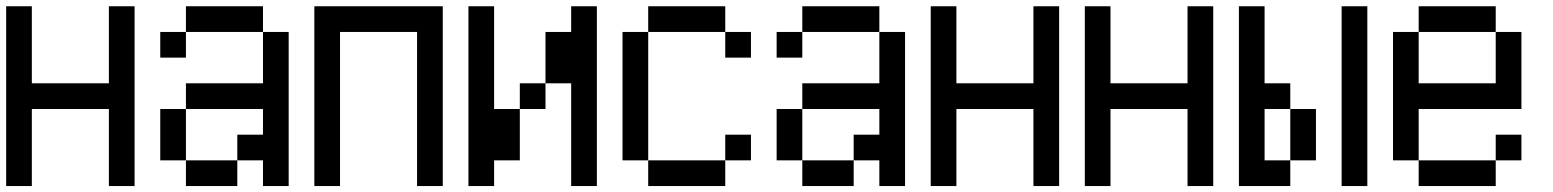

<svg xmlns="http://www.w3.org/2000/svg" viewBox="-20 -687 5040 623"><path d="M0 -83.3V-666.7H83.3V-416.7H333.3V-666.7H416.7V-83.3H333.3V-333.3H83.3V-83.3Z M500 -166.7V-333.3H583.3V-166.7ZM500 -500V-583.3H583.3V-500ZM583.3 -166.7H750V-83.3H583.3ZM583.3 -333.3V-416.7H833.3V-583.3H916.7V-83.3H833.3V-166.7H750V-250H833.3V-333.3ZM583.3 -583.3V-666.7H833.3V-583.3Z M1000 -83.3V-666.7H1416.7V-83.3H1333.3V-583.3H1083.3V-83.3Z M1500 -83.3V-666.7H1583.3V-333.3H1666.7V-166.7H1583.3V-83.3ZM1666.7 -333.3V-416.7H1750V-333.3ZM1750 -416.7V-583.3H1833.3V-666.7H1916.7V-83.3H1833.3V-416.7Z M2000 -166.7V-583.3H2083.3V-166.7ZM2083.3 -166.7H2333.3V-83.3H2083.3ZM2083.3 -583.3V-666.7H2333.3V-583.3ZM2333.3 -166.7V-250H2416.7V-166.7ZM2333.3 -583.3H2416.7V-500H2333.3Z M2500 -166.7V-333.3H2583.3V-166.7ZM2500 -500V-583.3H2583.3V-500ZM2583.3 -166.7H2750V-83.3H2583.3ZM2583.3 -333.3V-416.7H2833.3V-583.3H2916.7V-83.3H2833.3V-166.7H2750V-250H2833.3V-333.3ZM2583.3 -583.3V-666.7H2833.3V-583.3Z M3000 -83.3V-666.7H3083.3V-416.7H3333.3V-666.7H3416.7V-83.3H3333.3V-333.3H3083.3V-83.3Z M3500 -83.3V-666.7H3583.3V-416.7H3833.3V-666.7H3916.7V-83.3H3833.3V-333.3H3583.3V-83.3Z M4000 -83.3V-666.7H4083.3V-416.7H4166.7V-333.3H4083.3V-166.7H4166.7V-83.3ZM4166.7 -166.7V-333.3H4250V-166.7ZM4333.3 -83.3V-666.7H4416.7V-83.3Z M4500 -166.7V-583.3H4583.3V-416.7H4833.3V-583.3H4916.7V-333.3H4583.3V-166.7ZM4583.3 -166.7H4833.3V-83.3H4583.3ZM4583.3 -583.3V-666.7H4833.3V-583.3ZM4833.3 -166.7V-250H4916.7V-166.7Z"/></svg>

Font: GalmuriMono11 Regular
Style: Regular
Weight: 400
Designer: Lee Minseo (quiple)
Version: Version 2.399;hotconv 1.1.1;makeotfexe 2.6.0 DEVELOPMENT